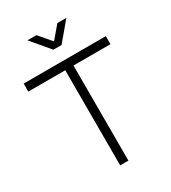

<svg xmlns="http://www.w3.org/2000/svg" viewBox="-221 -1048 1037 1161"><g transform="rotate(-30 297.0 -467.5)"><path d="M268 -807.5H325L432 -935H369.5L296.5 -849L223 -935H160.5ZM325.5 0V-664H583.5V-720H10V-664H268V0Z"/></g></svg>

Font: Vela Sans Light
Style: Regular
Weight: 300
Designer: Principal design: Mikhail Sharanda - project Manrope.
Design modification: Ravid Balaliev
Foundry: Mikhail Sharanda
Version: Version 1.001